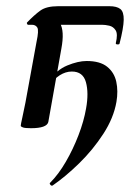

<svg xmlns="http://www.w3.org/2000/svg" viewBox="-20 -406 453 620"><path d="M150 193Q146 195 142.5 190.5Q139 186 142 184Q169 157 192.5 116.5Q216 76 233.5 30.5Q251 -15 258 -56Q267 -106 257.5 -140.5Q248 -175 212 -175Q192 -175 173 -163Q154 -151 143 -131L135 -142Q162 -180 197 -194.5Q232 -209 260 -209Q303 -209 326 -190.5Q349 -172 355.5 -142Q362 -112 356 -77Q347 -25 313.5 26.5Q280 78 236 121Q192 164 150 193ZM178 -248 136 -12Q131 8 80 8Q61 8 54 5.5Q47 3 47 0Q47 -4 52 -26Q57 -48 62 -74L98 -271Q106 -308 100.5 -317Q95 -326 83 -326H70Q69 -326 67.5 -329Q66 -332 67 -333Q91 -358 110.5 -372Q130 -386 168 -386H333Q357 -386 368.5 -377Q380 -368 379.5 -342Q379 -316 366 -265Q365 -262 359 -262.5Q353 -263 354 -267Q361 -296 353.5 -308Q346 -320 333 -323Q320 -326 309 -326H111L122 -357Q158 -357 173.5 -331.5Q189 -306 178 -248Z"/></svg>

Font: Cormorant
Style: Bold Italic
Weight: 700
Italic angle: -10°
Designer: Christian Thalmann (Catharsis Fonts)
Foundry: Catharsis Fonts
Version: Version 4.000